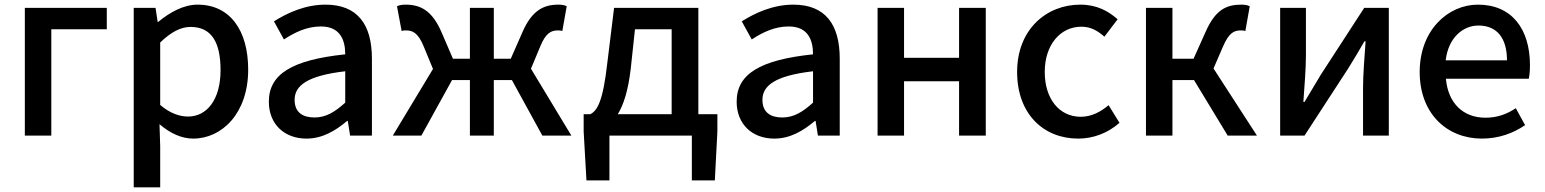

<svg xmlns="http://www.w3.org/2000/svg" viewBox="-20 -584 6653 827"><path d="M87 -550V0H201V-458H440V-550Z M556 -550V223H670V45L667 -49C714 -9 763 13 812 13C936 13 1049 -96 1049 -284C1049 -453 971 -564 831 -564C770 -564 710 -530 662 -490H659L650 -550ZM790 -82C755 -82 713 -95 670 -132V-401C717 -446 758 -468 801 -468C893 -468 930 -399 930 -282C930 -153 870 -82 790 -82Z M1300 13C1368 13 1424 -20 1475 -63H1478L1488 0H1582V-331C1582 -480 1519 -564 1382 -564C1294 -564 1217 -528 1160 -492L1203 -414C1250 -445 1302 -470 1362 -470C1443 -470 1467 -415 1467 -350C1238 -326 1138 -265 1138 -146C1138 -49 1205 13 1300 13ZM1335 -78C1286 -78 1249 -98 1249 -154C1249 -215 1303 -258 1467 -277V-142C1422 -101 1383 -78 1335 -78Z M2441 0 2267 -288 2307 -384C2331 -443 2355 -453 2383 -453C2391 -453 2395 -453 2402 -450L2421 -557C2412 -562 2400 -564 2385 -564C2320 -564 2271 -538 2231 -447L2180 -331H2107V-550H2004V-331H1931L1881 -447C1841 -538 1792 -564 1727 -564C1712 -564 1700 -562 1690 -557L1710 -450C1717 -453 1721 -453 1729 -453C1757 -453 1781 -443 1805 -384L1845 -287L1672 0H1795L1927 -239H2004V0H2107V-239H2185L2316 0Z M3070 -92H2988V-550H2625L2596 -314C2577 -144 2552 -108 2523 -92H2494V-18L2506 193H2605V0H2960V193H3059L3070 -18ZM2697 -290 2715 -458H2873V-92H2641C2666 -133 2686 -194 2697 -290Z M3315 13C3383 13 3439 -20 3490 -63H3493L3503 0H3597V-331C3597 -480 3534 -564 3397 -564C3309 -564 3232 -528 3175 -492L3218 -414C3265 -445 3317 -470 3377 -470C3458 -470 3482 -415 3482 -350C3253 -326 3153 -265 3153 -146C3153 -49 3220 13 3315 13ZM3350 -78C3301 -78 3264 -98 3264 -154C3264 -215 3318 -258 3482 -277V-142C3437 -101 3398 -78 3350 -78Z M3760 -550V0H3874V-234H4111V0H4226V-550H4111V-335H3874V-550Z M4624 13C4688 13 4751 -10 4802 -55L4755 -131C4722 -103 4682 -81 4635 -81C4543 -81 4480 -158 4480 -274C4480 -391 4547 -469 4638 -469C4677 -469 4706 -453 4737 -426L4794 -501C4754 -536 4705 -564 4633 -564C4488 -564 4361 -458 4361 -274C4361 -93 4475 13 4624 13Z M5394 0 5207 -289 5248 -384C5274 -444 5296 -453 5325 -453C5333 -453 5337 -453 5344 -450L5363 -557C5354 -562 5342 -564 5327 -564C5262 -564 5215 -542 5173 -447L5121 -331H5030V-550H4916V0H5030V-239H5123L5268 0Z M5494 -550V0H5599L5787 -289C5807 -321 5837 -371 5857 -406H5862C5857 -334 5851 -262 5851 -205V0H5962V-550H5856L5669 -262C5650 -229 5618 -178 5599 -145H5594C5599 -217 5605 -288 5605 -345V-550Z M6363 13C6435 13 6498 -10 6549 -45L6509 -118C6469 -91 6427 -77 6378 -77C6282 -77 6217 -140 6208 -245H6565C6568 -260 6570 -279 6570 -303C6570 -459 6492 -564 6346 -564C6217 -564 6095 -454 6095 -274C6095 -93 6214 13 6363 13ZM6471 -324H6207C6218 -420 6280 -474 6348 -474C6428 -474 6471 -420 6471 -324Z"/></svg>

Font: Spoqa Han Sans Neo Medium
Style: Regular
Weight: 500
Designer: [Spoqa Han Sans Neo] Dong-huui Kim ___ Younghwa Kang ___ Yujin Lee ___ [Noto Sans] Ryoko NISHIZUKA ____ (kana & ideograp
Foundry: Spoqa (http://www.spoqa-han-sans.com)
Version: Version 1.100;hotconv 1.0.109;makeotfexe 2.5.65596